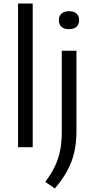

<svg xmlns="http://www.w3.org/2000/svg" viewBox="-20 -828 532 1080"><path d="M81.5 0V-808H164V0ZM288.5 232 234.5 195Q267 152.5 287.8 109.8Q308.5 67 318 19.5Q327.5 -28 327.5 -85V-542.5H410V-89Q410 -25.5 397.8 28.5Q385.5 82.5 358.5 132.2Q331.5 182 288.5 232ZM368 -664Q340.5 -664 325.8 -677.2Q311 -690.5 311 -714Q311 -738 325.8 -751.5Q340.5 -765 368 -765Q396 -765 410.5 -751.5Q425 -738 425 -714Q425 -690.5 410.5 -677.2Q396 -664 368 -664Z"/></svg>

Font: Encode Sans SemiExpanded
Style: Regular
Weight: 400
Width: 6
Designer: Multiple Designers
Foundry: Impallari Type
Version: Version 3.002